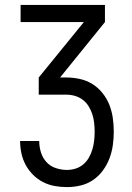

<svg xmlns="http://www.w3.org/2000/svg" viewBox="-20 -540 540 783"><path d="M253 223Q227 223 202.5 218.5Q178 214 155.5 202.5Q133 191 115 173Q97 155 85 133Q73 111 67.5 86Q62 61 62 36V35H140V36Q140 59 147 81.5Q154 104 169.5 121Q185 138 207.5 145.5Q230 153 253 153Q271 153 288.5 147.5Q306 142 320 130Q334 118 343 102Q352 86 357 68.5Q362 51 364 33Q366 15 366 -3Q366 -21 364 -39Q362 -57 356.5 -74Q351 -91 341.5 -106.5Q332 -122 317.5 -133Q303 -144 285.5 -149Q268 -154 250 -154H138V-224L322 -450H64V-520H408V-450L225 -224H250Q278 -224 305.5 -218Q333 -212 356.5 -197.5Q380 -183 398 -160.5Q416 -138 426 -112.5Q436 -87 440 -59Q444 -31 444 -3Q444 25 440 53Q436 81 426 107Q416 133 399 156Q382 179 359 194.5Q336 210 308.5 216.5Q281 223 253 223Z"/></svg>

Font: Iosevka Term Curly
Style: Regular
Weight: 400
Designer: Belleve Invis
Foundry: Belleve Invis
Version: Version 32.3.0